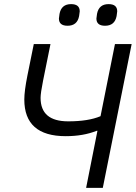

<svg xmlns="http://www.w3.org/2000/svg" viewBox="-20 -912 662 932"><path d="M308 -787Q266 -787 266 -822Q266 -827 269 -845Q278 -892 325 -892Q367 -892 367 -857Q367 -852 364 -834Q355 -787 308 -787ZM490 -787Q448 -787 448 -822Q448 -827 451 -845Q460 -892 507 -892Q549 -892 549 -857Q549 -852 546 -834Q537 -787 490 -787ZM398 0 453 -277H449Q384 -251 299 -251Q98 -251 98 -429Q98 -470 113 -545L144 -698H225L189 -520Q177 -460 177 -437Q177 -323 311 -323Q409 -323 468 -348L538 -698H619L479 0Z"/></svg>

Font: Aneliza
Style: Italic
Weight: 400
Italic angle: -11.31°
Designer: Mike Abbink, Paul van der Laan, Pieter van Rosmalen
Foundry: Bold Monday
Version: Version 3.0